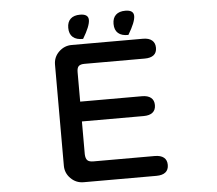

<svg xmlns="http://www.w3.org/2000/svg" viewBox="-57 -906 1114 984"><g transform="rotate(-5 500.0 -413.5)"><path d="M732 -347Q732 -322 716 -309Q700 -296 670 -296H352V-127Q353 -105 362 -96Q371 -87 393 -87H708Q739 -87 755 -74Q771 -61 771 -36Q771 -11 755 2Q739 15 708 15H334Q295 15 267.5 -12.5Q240 -40 240 -78V-598Q240 -637 268 -664Q296 -691 334 -691H701Q731 -691 747 -677.5Q763 -664 763 -639Q763 -614 747 -601.5Q731 -589 701 -589H391Q370 -589 361 -580.5Q352 -572 352 -550V-398H670Q700 -398 716 -385Q732 -372 732 -347ZM390 -842Q433 -842 433 -811Q433 -780 395 -717Q361 -716 342.5 -732Q324 -748 324 -780Q324 -810 341 -826Q358 -842 390 -842ZM623 -842Q666 -842 666 -811Q666 -780 628 -717Q594 -716 575.5 -732Q557 -748 557 -780Q557 -810 574 -826Q591 -842 623 -842Z"/></g></svg>

Font: 寒蝉全圆体 Bold
Style: Regular
Weight: 700
Designer: Warren2060
      Designed by Motoya company      

      [Varela Round]
      Joe Prince(Latin component); Avraham Cornf
Foundry: ChillType
Version: Version 3.200